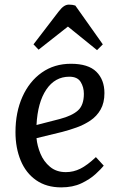

<svg xmlns="http://www.w3.org/2000/svg" viewBox="-20 -797 517 831"><path d="M287 -521Q362 -521 397 -486.5Q432 -452 432 -394Q432 -352 415.5 -323Q399 -294 371.5 -275.5Q344 -257 312 -245.5Q280 -234 249 -226L138 -199Q141 -166 155 -132Q169 -98 196.5 -75Q224 -52 265 -52Q298 -52 328 -67Q358 -82 395 -117L429 -80Q418 -66 393.5 -43.5Q369 -21 332 -3.5Q295 14 245 14Q181 14 136.5 -17Q92 -48 69.5 -102.5Q47 -157 47 -225Q47 -311 77 -378Q107 -445 161 -483Q215 -521 287 -521ZM343 -391Q343 -420 329 -442.5Q315 -465 280 -465Q218 -465 180.5 -409.5Q143 -354 138 -256L239 -282Q292 -296 317.5 -319Q343 -342 343 -391ZM425 -605 400 -580 274 -682 147 -582 125 -605 233 -746Q246 -763 256.5 -770Q267 -777 278 -777Q294 -777 306 -773Z"/></svg>

Font: Literata 12pt
Style: Italic
Weight: 400
Italic angle: -2°
Designer: Latin by Veronika Burian and Jose Scaglione. Greek by Irene Vlachou. Cyrillic by Vera Evstafieva
Foundry: TypeTogether
Version: Version 3.002